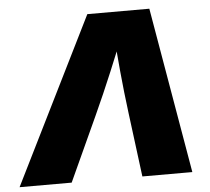

<svg xmlns="http://www.w3.org/2000/svg" viewBox="-86 -784 916 839"><g transform="rotate(-5 372.0 -364.0)"><path d="M-33.7 0 327.1 -727.5H599.1L724.1 0H504.9L468.8 -282.2Q457 -374 448.2 -467.8Q439.5 -561.5 432.6 -658.7H482.9Q444.3 -561.5 405.3 -467.8Q366.2 -374 324.2 -282.2L194.8 0Z"/></g></svg>

Font: Inter 24pt Black
Style: Italic
Weight: 900
Italic angle: -9.3988°
Designer: Rasmus Andersson
Foundry: rsms
Version: Version 4.001;git-66647c0bb